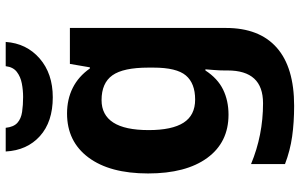

<svg xmlns="http://www.w3.org/2000/svg" viewBox="-209 -602 1051 673"><g transform="rotate(-90 316.5 -265.5)"><path d="M255 -556Q305 -556 345 -536Q385 -516 413 -476H417L429 -546H555V1Q555 118 486 179Q417 240 282 240Q224 240 174.5 233Q125 226 78 208V89Q179 131 291 131Q349 131 377.5 100Q406 69 406 7V-4Q406 -21 407.5 -39Q409 -57 410 -71H406Q378 -28 339 -9Q300 10 251 10Q154 10 99.5 -64.5Q45 -139 45 -272Q45 -406 101 -481Q157 -556 255 -556ZM302 -435Q250 -435 223.5 -394Q197 -353 197 -270Q197 -188 223 -147.5Q249 -107 304 -107Q361 -107 388.5 -139.5Q416 -172 416 -253V-271Q416 -359 389 -397Q362 -435 302 -435ZM506 -771Q501 -698 448 -652Q395 -606 312 -606Q226 -606 176 -651Q126 -696 122 -771H205Q208 -743 222.5 -730Q237 -717 261 -713.5Q285 -710 313 -710Q337 -710 360.5 -714.5Q384 -719 401 -732Q418 -745 421 -771Z"/></g></svg>

Font: Noto Sans Sundanese
Style: Regular
Weight: 400
Designer: Monotype Design Team (Regular), Sérgio L. Martins (other weights)
Foundry: Monotype Imaging Inc.
Version: Version 2.003